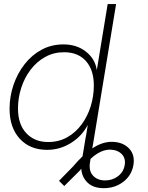

<svg xmlns="http://www.w3.org/2000/svg" viewBox="-20 -748 749 969"><path d="M503.9 201.7Q451.2 201.7 422.1 173.8Q393.1 146 390.1 103.5Q386.2 107.9 382.8 112.8L304.2 190.9L277.8 164.6L348.1 92.8Q373.5 63 396.5 41L413.1 -59.1H413.6L422.9 -116.7H422.4Q393.1 -60.5 337.6 -26.1Q282.2 8.3 217.8 8.3Q131.3 8.3 79.8 -47.9Q28.3 -104 28.3 -198.7Q28.3 -261.2 48.1 -319.3Q67.9 -377.4 104 -423.8Q140.1 -470.2 189.9 -497.1Q239.7 -523.9 300.3 -523.9Q367.2 -523.9 413.6 -487.5Q460 -451.2 468.3 -395.5H468.8L523.4 -727.5H565.9L453.1 -42L445.8 1Q495.1 -32.2 543.5 -32.2Q598.1 -32.2 630.1 0Q662.1 32.2 653.3 85Q644.5 137.2 602.5 169.4Q560.5 201.7 503.9 201.7ZM222.7 -31.2Q276.9 -31.2 319.6 -55.4Q362.3 -79.6 392.3 -120.6Q422.4 -161.6 438 -212.4Q453.6 -263.2 453.6 -316.9Q453.6 -395 413.8 -439.7Q374 -484.4 303.7 -484.4Q250.5 -484.4 207.8 -460.4Q165 -436.5 134.3 -396Q103.5 -355.5 87.2 -304.7Q70.8 -253.9 70.8 -200.7Q70.8 -120.1 112.8 -75.7Q154.8 -31.2 222.7 -31.2ZM437 53.7 434.1 71.8Q427.2 114.3 449.5 138.4Q471.7 162.6 510.7 162.6Q547.4 162.6 575.4 141.4Q603.5 120.1 609.4 85Q615.2 50.8 594.2 29.5Q573.2 8.3 538.1 7.3Q489.7 5.4 437 53.7Z"/></svg>

Font: Inter Display ExtraLight
Style: Italic
Weight: 200
Italic angle: -9.39999°
Designer: Rasmus Andersson
Foundry: rsms
Version: Version 4.000;git-a52131595